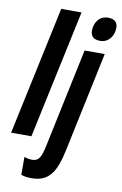

<svg xmlns="http://www.w3.org/2000/svg" viewBox="-113 -819 709 1117"><g transform="rotate(10 241.5 -260.0)"><path d="M-7 0H113L275 -760H155ZM410 -616C458 -616 490 -657 490 -707C490 -741 469 -757 433 -757C378 -757 353 -709 353 -667C353 -633 372 -616 410 -616ZM157 240C264 240 299 167 325 47L450 -545H331L208 38C193 109 180 134 140 134C127 134 106 131 94 125V231C115 239 135 240 157 240Z"/></g></svg>

Font: Noto Sans ExtraCondensed
Style: Bold Italic
Weight: 700
Width: 2
Italic angle: -12°
Designer: Monotype Design Team
Foundry: Monotype Imaging Inc.
Version: Version 2.013